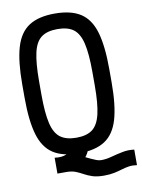

<svg xmlns="http://www.w3.org/2000/svg" viewBox="-104 -884 827 1121"><g transform="rotate(-10 310.0 -323.0)"><path d="M300 14Q203 14 146.5 -23Q90 -60 66 -142Q42 -224 42 -360V-440Q42 -576 66 -658Q90 -740 146.5 -777Q203 -814 300 -814Q397 -814 453.5 -777Q510 -740 534 -658Q558 -576 558 -440V-360Q558 -224 534 -142Q510 -60 453.5 -23Q397 14 300 14ZM420 168Q379 168 352 159Q325 150 304.5 138.5Q284 127 261.5 118Q239 109 207 109H154V15Q198 21 225 7.5Q252 -6 268 -43L356 -48Q364 -29 356 -3.5Q348 22 331 43Q346 50 361.5 57.5Q377 65 392 70.5Q407 76 420 76Q449 76 482 67Q515 58 550 51Q585 44 620 49V141Q593 137 571 140.5Q549 144 528 150.5Q507 157 481 162.5Q455 168 420 168ZM300 -78Q361 -78 395 -103.5Q429 -129 443.5 -190.5Q458 -252 458 -360V-440Q458 -548 443.5 -609.5Q429 -671 395 -696.5Q361 -722 300 -722Q239 -722 204.5 -696.5Q170 -671 156 -609.5Q142 -548 142 -440V-360Q142 -252 156.5 -190.5Q171 -129 205.5 -103.5Q240 -78 300 -78Z"/></g></svg>

Font: Victor Mono Thin
Style: Regular
Weight: 100
Monospace: yes
Designer: Rune Bjørnerås
Version: Version 1.561;gftools[0.9.30]